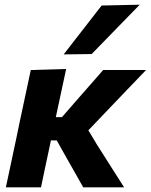

<svg xmlns="http://www.w3.org/2000/svg" viewBox="-20 -797 642 817"><path d="M5 0Q16.5 -53.5 27 -103.2Q37.5 -153 51 -216L62.5 -272Q77.5 -342 88.5 -393.8Q99.5 -445.5 111 -499L261.5 -503.5Q250 -450.5 239.2 -399.5Q228.5 -348.5 217.5 -298.5H243.5L305 -369Q333.5 -401.5 362 -434Q390.5 -466.5 419 -499H601.5Q558 -454 515.2 -409.2Q472.5 -364.5 429 -319L356 -242.5L392 -182.5Q421 -137 450 -91.2Q479 -45.5 508 0H334Q317 -30.5 299.5 -61.2Q282 -92 265 -122L221.5 -199.5H196.5L194 -186.5Q183 -136 173.8 -92Q164.5 -48 154.5 0ZM251 -565.5Q292 -618.5 332 -670Q372 -721.5 412.5 -773.5L574.5 -777Q522 -723 470.8 -670.5Q419.5 -618 370 -567Z"/></svg>

Font: Commissioner
Style: Bold Italic
Weight: 700
Italic angle: -12°
Designer: Kostas Bartsokas
Foundry: Kostas Bartsokas
Version: Version 1.000; ttfautohint (v1.8.3)